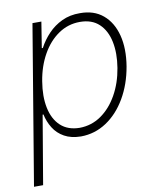

<svg xmlns="http://www.w3.org/2000/svg" viewBox="-85 -620 744 892"><g transform="rotate(-10 287.5 -174.5)"><path d="M2.9 204.1 127.9 -545.9H169.9L150.4 -423.8H155.3Q173.8 -459 201.9 -488.5Q230 -518.1 267.8 -535.9Q305.7 -553.7 352.5 -553.2Q418.5 -553.7 461.4 -517.6Q504.4 -481.4 520.8 -417.7Q537.1 -354 523.4 -271.5Q509.3 -189.5 471.7 -125.2Q434.1 -61 379.4 -24.9Q324.7 11.2 259.3 11.7Q212.9 11.2 180.9 -6.6Q148.9 -24.4 130.4 -54.2Q111.8 -84 104.5 -119.1H100.6L45.9 204.1ZM259.8 -28.8Q315.9 -29.3 361.6 -61Q407.2 -92.8 438.2 -147.9Q469.2 -203.1 480.5 -272Q491.7 -340.3 480.5 -395Q469.2 -449.7 435.5 -481.4Q401.9 -513.2 345.2 -513.2Q289.6 -513.2 243.9 -481.9Q198.2 -450.7 167.5 -396Q136.7 -341.3 125.5 -272Q113.8 -202.1 125.2 -147Q136.7 -91.8 170.7 -60.5Q204.6 -29.3 259.8 -28.8Z"/></g></svg>

Font: Inter Tight ExtraLight
Style: Italic
Weight: 250
Italic angle: -9.39999°
Designer: Rasmus Andersson
Foundry: rsms
Version: Version 3.004